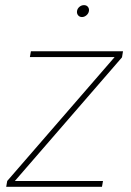

<svg xmlns="http://www.w3.org/2000/svg" viewBox="-20 -720 504 740"><path d="M3.9 0 7.8 -22.5 420.9 -499 421.4 -500H95.2L99.1 -522.5H454.1L450.2 -499L38.1 -23.4L37.6 -22.5H377L373 0ZM295.9 -654.3Q286.6 -654.3 281 -661.1Q275.4 -668 276.9 -677.7Q278.3 -687 286.1 -693.6Q293.9 -700.2 303.7 -700.2Q313.5 -700.2 318.8 -693.6Q324.2 -687 322.8 -677.7Q321.3 -668 313.2 -661.1Q305.2 -654.3 295.9 -654.3Z"/></svg>

Font: Inter 28pt Thin
Style: Italic
Weight: 250
Italic angle: -9.3988°
Designer: Rasmus Andersson
Foundry: rsms
Version: Version 4.001;git-66647c0bb